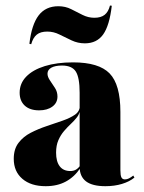

<svg xmlns="http://www.w3.org/2000/svg" viewBox="-20 -652 513 684"><path d="M263.7 -209.7V-321.8Q263.7 -375.8 250 -397.2Q236.3 -418.5 200.8 -418.5Q176.6 -418.5 162.9 -410.9Q149.2 -403.2 149.2 -389.5Q149.2 -378.2 158.1 -365.3Q166.9 -352.4 175.8 -338.7Q184.7 -325 184.7 -308.1Q184.7 -285.5 166.5 -272.2Q148.4 -258.9 119.4 -258.9Q86.3 -258.9 68.1 -275.8Q50 -292.7 50 -321.8Q50 -354.8 73.4 -379Q96.8 -403.2 139.5 -416.5Q182.3 -429.8 240.3 -429.8Q332.3 -429.8 370.6 -390.3Q408.9 -350.8 408.9 -253.2V-209.7ZM142.7 11.3Q90.3 11.3 59.7 -14.9Q29 -41.1 29 -86.3Q29 -121 46 -143.1Q62.9 -165.3 89.5 -179Q116.1 -192.7 146.4 -202.8Q176.6 -212.9 203.2 -222.2Q229.8 -231.5 247.2 -243.5Q264.5 -255.6 264.5 -275.8L265.3 -260.5Q262.9 -245.2 253.6 -233.5Q244.4 -221.8 232.3 -210.5Q220.2 -199.2 208.1 -185.1Q196 -171 187.9 -152.4Q179.8 -133.9 179.8 -108.1Q179.8 -76.6 192.7 -59.7Q205.6 -42.7 230.6 -42.7Q241.9 -42.7 250.4 -47.6Q258.9 -52.4 266.1 -62.9V-53.2Q245.2 -21.8 214.5 -5.2Q183.9 11.3 142.7 11.3ZM408.9 -45.2Q408.9 -27.4 412.5 -20.2Q416.1 -12.9 425 -12.9Q432.3 -12.9 439.5 -16.5Q446.8 -20.2 454.8 -26.6L458.9 -19.4Q441.1 -4.8 414.5 3.2Q387.9 11.3 355.6 11.3Q308.9 11.3 286.3 -6Q263.7 -23.4 263.7 -58.1V-209.7H408.9ZM282.3 -497.6Q257.3 -497.6 235.1 -508.1Q212.9 -518.5 191.9 -529Q171 -539.5 148.4 -539.5Q124.2 -539.5 110.9 -528.6Q97.6 -517.7 91.1 -494.4L84.7 -496Q92.7 -564.5 117.7 -597.2Q142.7 -629.8 187.9 -629.8Q212.9 -629.8 233.5 -619.4Q254 -608.9 274.2 -598.8Q294.4 -588.7 316.1 -588.7Q339.5 -588.7 352.8 -599.2Q366.1 -609.7 371.8 -632.3L378.2 -631.5Q370.2 -561.3 347.6 -529.4Q325 -497.6 282.3 -497.6Z"/></svg>

Font: Playfair 144pt SemiCondensed Black
Style: Regular
Weight: 900
Width: 4
Designer: Claus Eggers Sørensen
Foundry: Claus Eggers Sørensen
Version: Version 2.203